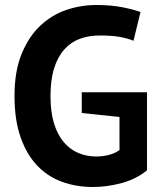

<svg xmlns="http://www.w3.org/2000/svg" viewBox="-20 -734 649 768"><path d="M307 -365H568V-53Q526 -18 467.5 -2Q409 14 352 14Q285 14 227.5 -7Q170 -28 128 -72.5Q86 -117 62 -186Q38 -255 38 -350Q38 -449 66.5 -518.5Q95 -588 141.5 -631.5Q188 -675 246 -694.5Q304 -714 364 -714Q424 -714 469.5 -705Q515 -696 542 -686L514 -571Q489 -581 458 -586.5Q427 -592 379 -592Q336 -592 300 -579Q264 -566 237.5 -536.5Q211 -507 196.5 -461Q182 -415 182 -349Q182 -286 196 -240.5Q210 -195 235 -165.5Q260 -136 293.5 -122Q327 -108 365 -108Q391 -108 416 -114.5Q441 -121 458 -134V-266L307 -282Z"/></svg>

Font: PTSans
Style: Bold
Weight: 700
Designer: A.Korolkova, O.Umpeleva, V.Yefimov
Foundry: ParaType Ltd
Version: Version 2.003W OFL